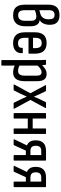

<svg xmlns="http://www.w3.org/2000/svg" viewBox="968 -1700 916 2893"><g transform="rotate(90 1426.5 -253.0)"><path d="M210 8Q127 8 88.5 -35Q50 -78 50 -168V-529Q50 -691 208 -691Q353 -691 353 -545Q353 -490 334.5 -451Q316 -412 284 -393V-392Q375 -379 375 -257V-172Q375 -85 333 -38.5Q291 8 210 8ZM133 -388 186 -402Q226 -413 248 -444Q270 -475 270 -529Q270 -576 254.5 -596.5Q239 -617 204 -617Q133 -617 133 -534ZM210 -68Q293 -68 293 -174V-261Q293 -305 276.5 -323.5Q260 -342 226 -342Q206 -342 182 -336Q158 -330 133 -321V-172Q133 -117 150 -92.5Q167 -68 210 -68Z M630 8Q466 8 466 -168V-321Q466 -497 627 -497Q788 -497 788 -323V-234Q788 -224 780 -224H549V-175Q549 -117 568.5 -91.5Q588 -66 632 -66Q703 -66 700 -127Q700 -138 709 -138H773Q780 -138 781 -128Q783 -63 743.5 -27.5Q704 8 630 8ZM549 -292H705V-322Q705 -375 686.5 -399Q668 -423 629 -423Q587 -423 568 -398.5Q549 -374 549 -322Z M894 185Q885 185 885 175V-373Q885 -405 884 -431.5Q883 -458 881 -477Q880 -488 889 -488H947Q955 -488 956 -479Q960 -460 962 -429Q994 -462 1025.5 -479.5Q1057 -497 1094 -497Q1149 -497 1176 -462Q1203 -427 1203 -352V-168Q1203 -80 1169.5 -36Q1136 8 1073 8Q1046 8 1018 1.5Q990 -5 968 -16V175Q968 185 959 185ZM1067 -421Q1044 -421 1020 -406Q996 -391 968 -362V-88Q986 -78 1007 -72.5Q1028 -67 1049 -67Q1085 -67 1102.5 -92.5Q1120 -118 1120 -173V-343Q1120 -384 1107.5 -402.5Q1095 -421 1067 -421Z M1259 0Q1254 0 1252.5 -4Q1251 -8 1254 -12L1385 -252L1264 -477Q1260 -481 1262 -484.5Q1264 -488 1269 -488H1342Q1351 -488 1354 -482L1400 -387Q1417 -349 1435 -306H1436Q1445 -327 1454 -348.5Q1463 -370 1472 -389L1518 -482Q1521 -488 1529 -488H1601Q1606 -488 1607.5 -484.5Q1609 -481 1606 -477L1485 -253L1616 -12Q1619 -8 1618 -4Q1617 0 1611 0H1537Q1529 0 1526 -6L1477 -107Q1455 -151 1435 -197H1434Q1424 -174 1413.5 -151Q1403 -128 1393 -106L1343 -6Q1341 0 1332 0Z M1692 0Q1683 0 1683 -10V-479Q1683 -488 1692 -488H1757Q1766 -488 1766 -479V-287H1915V-479Q1915 -488 1924 -488H1990Q1998 -488 1998 -479V-10Q1998 0 1990 0H1924Q1915 0 1915 -10V-213H1766V-10Q1766 0 1757 0Z M2085 0Q2074 0 2080 -12L2133 -123Q2142 -141 2151.5 -160.5Q2161 -180 2170 -198V-200Q2134 -216 2114 -246.5Q2094 -277 2094 -333Q2094 -411 2134.5 -449.5Q2175 -488 2252 -488H2390Q2399 -488 2399 -479V-10Q2399 0 2390 0H2326Q2316 0 2316 -10V-184H2249L2168 -7Q2165 0 2158 0ZM2254 -253H2316V-416H2253Q2212 -416 2194 -395Q2176 -374 2176 -333Q2176 -290 2196 -271.5Q2216 -253 2254 -253Z M2485 0Q2474 0 2480 -12L2533 -123Q2542 -141 2551.5 -160.5Q2561 -180 2570 -198V-200Q2534 -216 2514 -246.5Q2494 -277 2494 -333Q2494 -411 2534.5 -449.5Q2575 -488 2652 -488H2790Q2799 -488 2799 -479V-10Q2799 0 2790 0H2726Q2716 0 2716 -10V-184H2649L2568 -7Q2565 0 2558 0ZM2654 -253H2716V-416H2653Q2612 -416 2594 -395Q2576 -374 2576 -333Q2576 -290 2596 -271.5Q2616 -253 2654 -253Z"/></g></svg>

Font: Sofia Sans Condensed Medium
Style: Regular
Weight: 500
Designer: Botio Nikoltchev, Ani Petrova
Foundry: lettersoup
Version: Version 4.101; ttfautohint (v1.8.4.7-5d5b)